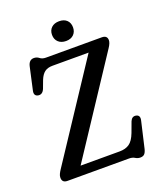

<svg xmlns="http://www.w3.org/2000/svg" viewBox="-159 -972 924 1091"><g transform="rotate(-20 303.0 -426.0)"><path d="M541.5 -628 164 -56H400.5Q436 -56 459.2 -72Q482.5 -88 499 -131L522.5 -194.5Q533.5 -220 557 -215.5Q583 -210.5 574.5 -177.5L538 -20Q533 -0.5 524.5 8.2Q516 17 499.5 17Q483.5 17 470.2 8.5Q457 0 436.5 0H64.5Q32.5 0 32.5 -30.5Q32.5 -41.5 37.5 -52.2Q42.5 -63 50.5 -75L426.5 -644H208Q178.5 -644 160.5 -630.5Q142.5 -617 130.5 -587L112.5 -539Q100 -509 74 -513.5Q48.5 -518.5 55 -548.5L85 -684Q93 -721.5 123 -721.5Q140.5 -721.5 153.8 -710.8Q167 -700 189 -700H526.5Q559 -700 559 -671Q559 -654 541.5 -628ZM329.5 -749.5Q300 -749.5 282.8 -766Q265.5 -782.5 265.5 -809.5Q265.5 -836.5 282.8 -852.8Q300 -869 329.5 -869Q359 -869 375.8 -852.8Q392.5 -836.5 392.5 -809.5Q392.5 -783 375.8 -766.2Q359 -749.5 329.5 -749.5Z"/></g></svg>

Font: Fraunces 72pt S100
Style: Regular
Weight: 400
Version: Version 1.000; ttfautohint (v1.8.3)